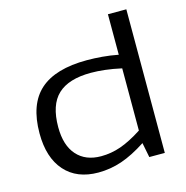

<svg xmlns="http://www.w3.org/2000/svg" viewBox="-109 -844 929 957"><g transform="rotate(-15 355.0 -365.0)"><path d="M547 1 532 -75Q463 -30 404 -10Q345 10 283 10Q172 10 110.5 -59.5Q49 -129 49 -254Q49 -404 128.5 -475Q208 -546 371 -546Q409 -546 450 -542.5Q491 -539 532 -531V-740H627V1ZM531 -140V-461Q486 -471 447 -475.5Q408 -480 374 -480Q259 -480 203 -427.5Q147 -375 147 -260Q147 -166 192 -115.5Q237 -65 317 -65Q369 -65 419 -82.5Q469 -100 531 -140Z"/></g></svg>

Font: Georama Extended
Style: Regular
Weight: 400
Width: 7
Designer: Jean-Baptiste Levee
Foundry: Production Type
Version: Version 1.000